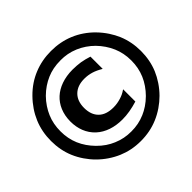

<svg xmlns="http://www.w3.org/2000/svg" viewBox="-153 -816 908 908"><g transform="rotate(-45 301.0 -362.0)"><path d="M300.8 -61C341.8 -61 379.9 -68.4 415.5 -83.5C452.6 -99.1 486.8 -123 513.7 -149.9C543 -179.2 565.9 -214.4 580.1 -248C594.7 -282.7 602.1 -321.3 602.1 -362.3C602.1 -402.8 594.7 -441.4 579.6 -477.1C566.4 -507.8 544.9 -543 513.2 -575.2C485.8 -603 452.6 -626 416 -641.1C380.4 -655.8 342.3 -663.1 300.8 -663.1C259.8 -663.1 221.7 -655.8 186 -641.1C152.3 -627.4 119.1 -606 88.9 -575.2C59.1 -544.9 37.1 -511.7 22.5 -477.1C7.3 -441.4 0 -402.3 0 -361.8C0 -320.8 7.3 -282.7 22 -248C37.1 -211.9 61 -177.2 88.4 -149.9C116.7 -121.6 150.9 -98.6 186.5 -83.5C221.2 -68.8 258.3 -61 300.8 -61ZM300.8 -125C268.6 -125 240.2 -130.4 210.4 -143.1C183.6 -154.3 158.2 -170.9 133.8 -195.8C111.3 -218.8 93.8 -243.7 81.5 -272.5C69.8 -300.3 64 -329.6 64 -362.3C64 -395 69.8 -425.3 81.5 -452.6C92.3 -478.5 110.8 -507.3 133.8 -530.3C156.7 -553.2 183.1 -570.8 210.4 -582.5C236.8 -593.8 266.1 -600.1 302.2 -600.1C332 -600.1 360.4 -595.7 391.6 -582.5C418.5 -571.3 446.8 -552.2 468.3 -530.3C489.7 -508.3 508.3 -481.4 520.5 -452.6C531.7 -425.8 538.1 -397.5 538.1 -362.8C538.1 -329.6 532.2 -300.3 520.5 -272.5C508.8 -244.6 489.7 -217.3 467.8 -195.3C442.9 -170.4 416.5 -153.8 391.6 -143.1C361.8 -130.4 333.5 -125 300.8 -125ZM311 -194.8C327.6 -194.8 344.2 -196.3 361.3 -199.2C378.4 -202.1 396 -206.5 414.1 -211.9V-293.9C397.5 -282.2 384.8 -276.9 370.1 -272.5C355.5 -268.1 340.3 -265.1 321.3 -265.1C289.1 -265.1 264.2 -273.4 247.1 -290.5C230 -307.1 221.2 -331.1 221.2 -361.8C221.2 -392.6 230 -416.5 247.6 -433.6C264.6 -450.2 288.1 -459 319.8 -459C336.9 -459 351.6 -456.5 366.7 -452.1C381.3 -447.8 397 -440.4 414.1 -430.2V-512.2C398.9 -517.1 378.9 -522.5 363.8 -524.9C348.1 -527.3 327.1 -528.8 310.5 -528.8C254.9 -528.8 209.5 -511.7 179.2 -483.9C149.4 -456.5 129.9 -415 129.9 -361.8C129.9 -314 146 -271 179.2 -240.2C212.4 -209.5 258.3 -194.8 311 -194.8Z"/></g></svg>

Font: Hack
Style: Bold Oblique
Weight: 700
Italic angle: -12°
Monospace: yes
Designer: Christopher Simpkins
Foundry: Christopher Simpkins
Version: Version 2.010